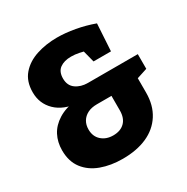

<svg xmlns="http://www.w3.org/2000/svg" viewBox="-166 -864 994 1020"><g transform="rotate(-30 331.0 -353.5)"><path d="M300 13Q227 13 168.5 -8.5Q110 -30 76 -74.5Q42 -119 42 -187Q42 -237 63 -277.5Q84 -318 128 -345.5Q172 -373 239 -382L244 -362Q156 -370 108.5 -416.5Q61 -463 61 -532Q61 -599 97 -640.5Q133 -682 191.5 -701Q250 -720 317 -720Q369 -720 427 -709.5Q485 -699 540 -679L530 -513H423L401 -598L433 -577Q404 -585 380 -590Q356 -595 332 -595Q289 -595 263 -576Q237 -557 237 -515Q237 -472 267 -450.5Q297 -429 340 -429H646V-339L566 -313L582 -342V-230Q582 -153 547 -98Q512 -43 449 -15Q386 13 300 13ZM318 -120Q363 -120 388.5 -145.5Q414 -171 414 -218V-328L443 -307H325Q291 -307 267.5 -295Q244 -283 231.5 -262Q219 -241 219 -213Q219 -170 247 -145Q275 -120 318 -120Z"/></g></svg>

Font: Bitter Thin ExtraBold
Style: Regular
Weight: 800
Version: Version 3.020